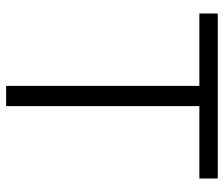

<svg xmlns="http://www.w3.org/2000/svg" viewBox="-72 -658 730 626"><g transform="rotate(90 293.0 -345.0)"><path d="M24 -630V-690H562V-630H326V0H260V-630Z"/></g></svg>

Font: Oxanium Light
Style: Regular
Weight: 300
Designer: Severin Meyer
Version: Version 1.000